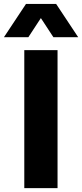

<svg xmlns="http://www.w3.org/2000/svg" viewBox="-37 -975 425 995"><path d="M261.2 0H88.9V-715.3H261.2ZM-16.6 -782.2 97.7 -954.6H253.9L368.2 -782.2H239.7L174.8 -881.3L109.9 -782.2Z"/></svg>

Font: Proza Libre
Style: Bold
Weight: 700
Designer: Jasper de Waard
Foundry: Jasper de Waard
Version: Version 1.000; ttfautohint (v1.4.1.8-43bc)